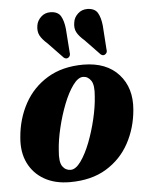

<svg xmlns="http://www.w3.org/2000/svg" viewBox="-51 -720 597 772"><g transform="rotate(-5 248.0 -334.0)"><path d="M295 -456.5Q388 -456 437.5 -401Q487 -346 479.5 -259Q473.5 -185.5 440.5 -124.5Q407.5 -63.5 347.5 -27Q287.5 9.5 200.5 9.5Q140.5 9.5 97.5 -15Q54.5 -39.5 33 -83.5Q11.5 -127.5 17 -187Q23 -261.5 56.5 -322.8Q90 -384 150 -420.2Q210 -456.5 295 -456.5ZM207.5 -39.5Q228 -39.5 248.8 -68.2Q269.5 -97 286.8 -141.5Q304 -186 315.5 -235Q327 -284 329.5 -324.5Q334 -370 321.8 -388.5Q309.5 -407 290 -407.5Q269.5 -408 248.5 -379.2Q227.5 -350.5 210 -305.8Q192.5 -261 180.8 -211.8Q169 -162.5 166.5 -121.5Q162 -75 174.5 -57.2Q187 -39.5 207.5 -39.5ZM237.5 -606.5 244.5 -510Q247 -497.5 238.5 -490.5Q229 -483.5 219 -491.5L159.5 -553.5Q138 -572.5 129.2 -589.2Q120.5 -606 124.5 -629.5Q127.5 -648.5 143.2 -663.5Q159 -678.5 182.5 -678Q211.5 -677 222.8 -658Q234 -639 237.5 -606.5ZM386.5 -606.5 393 -510Q396 -497 387 -490.5Q378 -483.5 368 -491.5L308.5 -553.5Q286.5 -572.5 277.8 -589.2Q269 -606 273.5 -629.5Q276 -648.5 292 -663.5Q308 -678.5 331.5 -678Q360.5 -677 371.8 -658Q383 -639 386.5 -606.5Z"/></g></svg>

Font: Fraunces 144pt S050
Style: Bold Italic
Weight: 700
Italic angle: -16°
Version: Version 1.000; ttfautohint (v1.8.3)